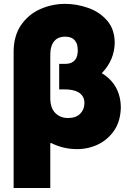

<svg xmlns="http://www.w3.org/2000/svg" viewBox="-20 -757 661 982"><path d="M237.2 204.5H49.7V-495.7Q50.8 -573.2 86.3 -626.8Q124.6 -682.9 184.7 -709.9Q245.4 -737.2 312.5 -737.2Q372.9 -737.2 431.8 -716.3Q490.1 -695.7 528.1 -651.6Q565.7 -608.3 566.8 -539.8Q565.7 -449.9 500.7 -382.8Q596.6 -323.9 598 -207.4Q596.2 -138.8 566.1 -92.7Q533.7 -44 482.6 -18.8Q431.8 5.7 373.6 5.7Q303.6 5.7 241.5 -25.6L237.2 -24.1ZM328.1 -153.4Q367.5 -153.4 389.6 -174.7Q411.2 -196 411.9 -228.7Q411.9 -249.6 403.4 -263.3Q394.9 -277 381 -285Q367.2 -293 349.6 -296.3Q332 -299.7 313.9 -299.7H282.7V-430.4H309.7Q332.4 -430 345.7 -436.6Q359 -443.2 365.9 -453.3Q372.9 -463.4 375.2 -475.1Q377.5 -486.9 377.8 -496.4Q377.8 -514.6 374.6 -527.2Q371.4 -539.8 362.2 -550.8Q346.2 -569.6 312.5 -569.6Q295.8 -569.6 282.1 -564.3Q268.5 -558.9 258.5 -547.8Q248.6 -536.6 243.1 -519.7Q237.6 -502.8 237.2 -480.1V-248.6Q237.6 -228.7 243.4 -211.3Q249.3 -193.9 260.8 -181.1Q272.4 -168.3 289.2 -160.9Q306.1 -153.4 328.1 -153.4Z"/></svg>

Font: Linik Sans Black
Style: Regular
Weight: 900
Designer: Fonts by Rasmus Andersson / Changes by Cristiano Sobral with parts from Marc Monis
Foundry: rsms
Version: Version 3.020; ttfautohint (v1.6)